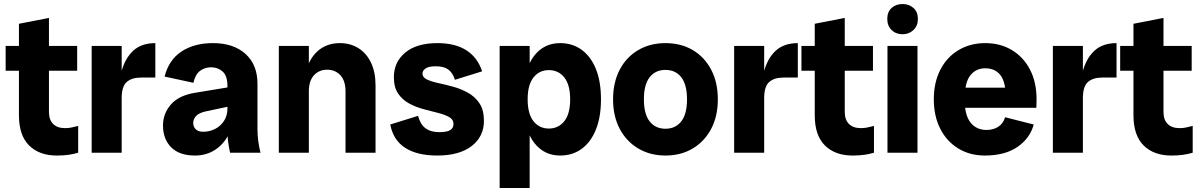

<svg xmlns="http://www.w3.org/2000/svg" viewBox="-20 -758 5954 953"><path d="M262 14Q175 14 124.5 -36Q74 -86 74 -186V-640L223 -669V-203Q223 -163 244 -142.5Q265 -122 303 -122Q321 -122 336.5 -125.5Q352 -129 368 -133V0Q345 7 319.5 10.5Q294 14 262 14ZM8 -407V-530H363V-407Z M435 0V-530H584V0ZM564 -238Q564 -331 582 -399.5Q600 -468 641 -506Q682 -544 751 -544V-373H680Q634 -373 609 -351Q584 -329 584 -271Z M1122 0Q1116 -26 1112.5 -53Q1109 -80 1109 -106V-330Q1109 -382 1085 -403Q1061 -424 1028 -424Q996 -424 972.5 -406Q949 -388 940 -347L797 -378Q818 -461 881 -502.5Q944 -544 1037 -544Q1139 -544 1198.5 -490.5Q1258 -437 1258 -342V-118Q1258 -59 1273 0ZM948 14Q870 14 829.5 -27Q789 -68 789 -135Q789 -194 828.5 -239.5Q868 -285 951 -298L1152 -331V-237L1005 -206Q967 -198 953 -182Q939 -166 939 -148Q939 -129 951.5 -116.5Q964 -104 989 -104Q1018 -104 1045.5 -117Q1073 -130 1091 -156.5Q1109 -183 1109 -221H1143Q1143 -149 1117.5 -96Q1092 -43 1048 -14.5Q1004 14 948 14Z M1695 0V-304Q1695 -357 1669.5 -384.5Q1644 -412 1604 -412Q1564 -412 1538.5 -384.5Q1513 -357 1513 -304H1487Q1487 -381 1509 -434.5Q1531 -488 1571.5 -516Q1612 -544 1667 -544Q1719 -544 1759 -519Q1799 -494 1821.5 -447Q1844 -400 1844 -334V0ZM1364 0V-530H1513V0Z M2150 14Q2051 14 1991.5 -24Q1932 -62 1917 -140L2055 -183Q2066 -141 2092 -121.5Q2118 -102 2160 -102Q2199 -102 2215 -112.5Q2231 -123 2231 -142Q2231 -165 2209.5 -177Q2188 -189 2154.5 -197.5Q2121 -206 2083 -216Q2045 -226 2011.5 -244Q1978 -262 1956.5 -293Q1935 -324 1935 -375Q1935 -450 1991.5 -497Q2048 -544 2151 -544Q2240 -544 2295.5 -508Q2351 -472 2373 -404L2238 -362Q2227 -397 2205 -413Q2183 -429 2143 -429Q2107 -429 2092 -418Q2077 -407 2077 -393Q2077 -374 2099 -363.5Q2121 -353 2156 -345.5Q2191 -338 2229.5 -327.5Q2268 -317 2303 -297.5Q2338 -278 2360 -245Q2382 -212 2382 -158Q2382 -80 2321 -33Q2260 14 2150 14Z M2760 14Q2681 14 2632 -48.5Q2583 -111 2583 -226V-304Q2583 -420 2632 -482Q2681 -544 2760 -544Q2822 -544 2867.5 -510.5Q2913 -477 2938 -415Q2963 -353 2963 -265Q2963 -178 2938 -115.5Q2913 -53 2867.5 -19.5Q2822 14 2760 14ZM2460 175V-530H2609V-391L2590 -265L2609 -147V175ZM2704 -120Q2752 -120 2781 -156.5Q2810 -193 2810 -265Q2810 -337 2781 -373.5Q2752 -410 2704 -410Q2657 -410 2628 -373.5Q2599 -337 2599 -265Q2599 -193 2628 -156.5Q2657 -120 2704 -120Z M3283 14Q3207 14 3148 -21Q3089 -56 3056 -118.5Q3023 -181 3023 -265Q3023 -349 3056 -412Q3089 -475 3148 -509.5Q3207 -544 3283 -544Q3360 -544 3418.5 -509.5Q3477 -475 3510 -412Q3543 -349 3543 -265Q3543 -181 3510 -118.5Q3477 -56 3418.5 -21Q3360 14 3283 14ZM3283 -119Q3333 -119 3361.5 -155.5Q3390 -192 3390 -265Q3390 -338 3361.5 -374.5Q3333 -411 3283 -411Q3233 -411 3204.5 -374.5Q3176 -338 3176 -265Q3176 -192 3204.5 -155.5Q3233 -119 3283 -119Z M3624 0V-530H3773V0ZM3753 -238Q3753 -331 3771 -399.5Q3789 -468 3830 -506Q3871 -544 3940 -544V-373H3869Q3823 -373 3798 -351Q3773 -329 3773 -271Z M4212 14Q4125 14 4074.5 -36Q4024 -86 4024 -186V-640L4173 -669V-203Q4173 -163 4194 -142.5Q4215 -122 4253 -122Q4271 -122 4286.5 -125.5Q4302 -129 4318 -133V0Q4295 7 4269.5 10.5Q4244 14 4212 14ZM3958 -407V-530H4313V-407Z M4385 0V-530H4534V0ZM4460 -588Q4427 -588 4405.5 -609Q4384 -630 4384 -664Q4384 -699 4405.5 -718.5Q4427 -738 4460 -738Q4492 -738 4514 -718.5Q4536 -699 4536 -664Q4536 -630 4514 -609Q4492 -588 4460 -588Z M4868 14Q4794 14 4736.5 -21Q4679 -56 4647 -119Q4615 -182 4615 -265Q4615 -349 4647.5 -412Q4680 -475 4738 -509.5Q4796 -544 4870 -544Q4945 -544 5002.5 -509.5Q5060 -475 5092.5 -412.5Q5125 -350 5125 -265Q5125 -254 5124.5 -244Q5124 -234 5124 -223H4698V-323H5014L4973 -265Q4973 -349 4946.5 -384Q4920 -419 4870 -419Q4824 -419 4796 -383.5Q4768 -348 4768 -265Q4768 -187 4797 -150Q4826 -113 4877 -113Q4910 -113 4934.5 -128.5Q4959 -144 4969 -176L5111 -140Q5092 -71 5030 -28.5Q4968 14 4868 14Z M5206 0V-530H5355V0ZM5335 -238Q5335 -331 5353 -399.5Q5371 -468 5412 -506Q5453 -544 5522 -544V-373H5451Q5405 -373 5380 -351Q5355 -329 5355 -271Z M5794 14Q5707 14 5656.5 -36Q5606 -86 5606 -186V-640L5755 -669V-203Q5755 -163 5776 -142.5Q5797 -122 5835 -122Q5853 -122 5868.5 -125.5Q5884 -129 5900 -133V0Q5877 7 5851.5 10.5Q5826 14 5794 14ZM5540 -407V-530H5895V-407Z"/></svg>

Font: Radio Canada Big
Style: Bold
Weight: 700
Designer: Étienne Aubert Bonn
Foundry: Coppers and Brasses
Version: Version 1.001